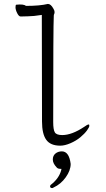

<svg xmlns="http://www.w3.org/2000/svg" viewBox="-20 -729 540 978"><path d="M235 220Q235 217 238 213Q281 180 292 137L293 131H287Q274 131 268 123Q249 103 249 83.5Q249 64 262.5 53Q276 42 295 42Q332 42 340 106Q340 139 315 174Q290 209 253 226Q249 229 246 229Q235 229 235 220ZM287 13Q237 13 215.5 -17Q194 -47 194 -110L193 -653Q149 -646 123.5 -646Q98 -646 85 -645Q76 -645 67.5 -662Q59 -679 59 -692Q59 -705 63 -705Q101 -709 112 -699Q183 -699 224 -709Q239 -709 252 -685Q258 -675 258 -668Q258 -661 256 -657.5Q254 -654 254 -649Q251 -600 251 -108Q251 -68 259.5 -54.5Q268 -41 297 -41Q346 -41 409 -83Q425 -95 432 -95Q435 -95 435 -88Q435 -81 423 -64.5Q411 -48 389.5 -30Q368 -12 339 0.5Q310 13 287 13Z"/></svg>

Font: Moon Stars Kai T HW Light
Style: Regular
Weight: 300
Designer: GuiWonder
Version: Version 1.101